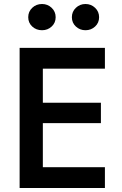

<svg xmlns="http://www.w3.org/2000/svg" viewBox="-20 -939 611 959"><path d="M339 -853Q339 -881 359 -900Q379 -919 407 -919Q435 -919 455 -900Q475 -881 475 -853Q475 -825 455 -806.5Q435 -788 407 -788Q379 -788 359 -806.5Q339 -825 339 -853ZM121 -853Q121 -881 141 -900Q161 -919 190 -919Q218 -919 238 -900Q258 -881 258 -853Q258 -825 238 -806.5Q218 -788 190 -788Q161 -788 141 -806.5Q121 -825 121 -853ZM78 -700H504V-596H194V-426H484V-324H194V-104H504V0H78Z"/></svg>

Font: Jost* Medium
Style: Regular
Weight: 500
Version: Version 3.7